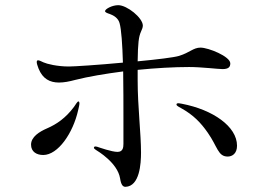

<svg xmlns="http://www.w3.org/2000/svg" viewBox="-20 -732 1040 742"><path d="M512 -462C582 -469 652 -473 711 -473C759 -473 822 -465 840 -465C863 -465 870 -473 870 -487C870 -514 785 -548 755 -548C727 -548 714 -529 672 -516C652 -510 586 -502 512 -495C513 -566 516 -590 525 -610C529 -619 532 -626 532 -633C532 -663 471 -712 437 -712C413 -712 386 -697 386 -689C386 -684 395 -681 404 -678C421 -672 437 -661 442 -643C449 -619 453 -559 455 -490C360 -481 266 -475 246 -475C201 -475 161 -485 148 -491C139 -495 132 -499 127 -499C124 -499 122 -497 122 -492C122 -487 125 -477 129 -467C145 -427 173 -413 208 -413C227 -413 248 -417 270 -423C321 -436 387 -447 456 -456C457 -394 457 -328 457 -274V-176C457 -162 455 -145 434 -145C412 -145 364 -162 355 -165C351 -166 350 -166 349 -166C344 -166 343 -163 343 -161C343 -159 344 -157 350 -153C358 -148 434 -103 444 -43C448 -17 455 -10 465 -10C520 -12 525 -100 525 -142C525 -216 512 -321 512 -421ZM283 -340C279 -340 273 -329 266 -319C234 -276 199 -252 162 -236C132 -223 100 -203 100 -173C100 -145 122 -133 147 -133C204 -133 262 -217 282 -306C284 -315 287 -326 287 -333C287 -336 286 -340 283 -340ZM683 -331C672 -333 671 -333 669 -333C664 -333 662 -331 662 -328C662 -325 665 -322 680 -314C727 -288 756 -258 783 -219C821 -165 822 -127 860 -127C877 -127 896 -138 896 -169C896 -243 803 -308 683 -331Z"/></svg>

Font: Shippori Mincho OTF
Style: Regular
Weight: 400
Designer: FONTDASU
Foundry: FONTDASU / Google Inc. / but / Adobe
Version: Version 3.300;hotconv 1.0.109;makeotfexe 2.5.65596